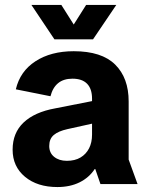

<svg xmlns="http://www.w3.org/2000/svg" viewBox="-20 -744 595 776"><path d="M212 12Q131 12 81 -29.5Q31 -71 31 -139Q31 -207 75.5 -249Q120 -291 203 -306L401 -345V-255L252 -222Q216 -214 197.5 -198.5Q179 -183 179 -154Q179 -126 199 -110Q219 -94 250 -94Q283 -94 305.5 -107.5Q328 -121 340 -144.5Q352 -168 352 -200V-345Q352 -385 332 -405.5Q312 -426 273 -426Q237 -426 215 -408Q193 -390 184 -355L44 -383Q61 -456 123.5 -496.5Q186 -537 278 -537Q391 -537 445.5 -483Q500 -429 500 -334V-99L536 0H386L365 -61H363Q340 -26 301.5 -7Q263 12 212 12ZM200 -585 107 -724H228L307 -599H249L328 -724H450L356 -585Z"/></svg>

Font: TikTok Sans 24pt
Style: Bold
Weight: 700
Version: Version 4.000